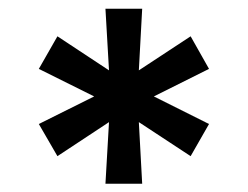

<svg xmlns="http://www.w3.org/2000/svg" viewBox="-20 -748 580 449"><path d="M226.6 -318.4 234.9 -462.4 114.3 -382.8 70.8 -458 200.2 -522.5 70.8 -586.9 114.3 -663.1 234.9 -583.5 226.6 -727.5H312.5L304.7 -583.5L425.8 -663.1L468.8 -586.9L339.8 -522.5L468.8 -458L425.8 -382.8L304.7 -462.4L312.5 -318.4Z"/></svg>

Font: Inter-SemiBold
Style: Regular
Weight: 600
Designer: Rasmus Andersson
Foundry: rsms
Version: Version 4.000;git-a52131595